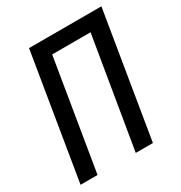

<svg xmlns="http://www.w3.org/2000/svg" viewBox="-172 -857 921 979"><g transform="rotate(-30 288.0 -367.5)"><path d="M19 0H119L226 -648H452L344 0H445L566 -735H140Z"/></g></svg>

Font: Iosevka Sparkle Medium
Style: Italic
Weight: 500
Italic angle: -9°
Designer: Belleve Invis
Foundry: Belleve Invis
Version: Version 4.5.0; ttfautohint (v1.8.3)